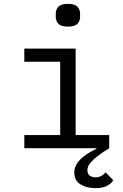

<svg xmlns="http://www.w3.org/2000/svg" viewBox="-20 -768 640 995"><path d="M474 207Q428 207 396.5 187Q365 167 365 127Q365 91 394 60.5Q423 30 480 3L479 0H106V-68H292V-448H106V-516H372V-68H546V0Q507 24 484.5 42Q462 60 450.5 73.5Q439 87 436 97Q433 107 433 114Q433 135 446 143Q459 151 475 151Q506 151 527 125L567 166Q557 183 534.5 195Q512 207 474 207ZM332 -630Q297 -630 283 -644.5Q269 -659 269 -681V-697Q269 -719 283 -733.5Q297 -748 332 -748Q367 -748 381 -733.5Q395 -719 395 -697V-681Q395 -659 381 -644.5Q367 -630 332 -630Z"/></svg>

Font: PlemolJP35 Console
Style: Regular
Weight: 400
Version: v2.0.3; ttfautohint (v1.8.4.7-5d5b-dirty) -l 6 -r 45 -G 200 